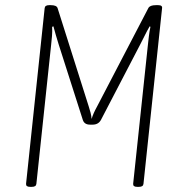

<svg xmlns="http://www.w3.org/2000/svg" viewBox="-20 -722 710 744"><path d="M96 2Q80 2 81 -10L153 -690Q154 -702 170 -702H177Q199 -702 203 -691L324 -309Q328 -297 331 -285Q334 -273 335 -261Q341 -282 356 -309L555 -691Q561 -702 584 -702H593Q610 -702 608 -690L536 -10Q535 2 519 2H511Q495 2 496 -10L553 -547Q555 -565 557 -582.5Q559 -600 563 -618L560 -620Q550 -603 541.5 -585.5Q533 -568 524 -551L371 -257Q361 -239 339 -239H329Q307 -239 301 -257L207 -551Q196 -586 187 -620L182 -618Q183 -600 181.5 -582.5Q180 -565 178 -547L121 -10Q120 2 104 2Z"/></svg>

Font: Asap Condensed Condensed Thin
Style: Italic
Weight: 100
Width: 3
Italic angle: -6°
Designer: Pablo Cosgaya
Foundry: Omnibus-Type
Version: Version 3.001; ttfautohint (v1.8.4.7-5d5b)